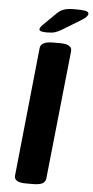

<svg xmlns="http://www.w3.org/2000/svg" viewBox="-59 -910 459 947"><g transform="rotate(5 170.5 -436.5)"><path d="M106 2Q47 2 50 -32L116 -669Q119 -702 180 -702H215Q274 -702 272 -668L205 -31Q203 -14 188 -6Q173 2 141 2ZM144 -749Q107 -749 107 -761Q107 -770 122 -785L183 -845Q200 -862 219 -868.5Q238 -875 272 -875Q307 -875 324 -872Q341 -869 341 -858Q341 -844 308 -824L216 -768Q199 -758 184.5 -753.5Q170 -749 144 -749Z"/></g></svg>

Font: Asap Semi Expanded Semi Expanded Regular
Style: Bold Italic
Weight: 700
Width: 6
Italic angle: -6°
Designer: Pablo Cosgaya
Foundry: Omnibus-Type
Version: Version 3.001; ttfautohint (v1.8.4.7-5d5b)